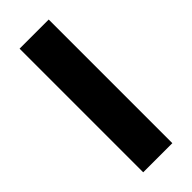

<svg xmlns="http://www.w3.org/2000/svg" viewBox="-234 -748 783 783"><g transform="rotate(-45 157.0 -356.5)"><path d="M73.5 0V-713H241.5V0Z"/></g></svg>

Font: Heraclito
Style: Bold
Weight: 700
Designer: Kostas Bartsokas (font) & Cristiano Sobral (main changes)
Foundry: Kostas Bartsokas (font) & Cristiano Sobral (main changes)
Version: Version 1.00;July 8, 2020;FontCreator 13.0.0.2655 64-bit